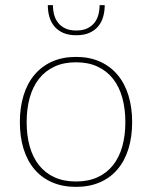

<svg xmlns="http://www.w3.org/2000/svg" viewBox="-20 -723 594 749"><path d="M57.5 0ZM276.5 -501Q329 -501 369.8 -482.8Q410.5 -464.5 438.5 -431.2Q466.5 -398 481 -351Q495.5 -304 495.5 -246.5Q495.5 -189 481 -142.2Q466.5 -95.5 438.5 -62.5Q410.5 -29.5 369.8 -11.8Q329 6 276.5 6Q224 6 183.2 -11.8Q142.5 -29.5 114.5 -62.5Q86.5 -95.5 72 -142.2Q57.5 -189 57.5 -246.5Q57.5 -304 72 -351Q86.5 -398 114.5 -431.2Q142.5 -464.5 183.2 -482.8Q224 -501 276.5 -501ZM276.5 -15Q324.5 -15 360.5 -31.5Q396.5 -48 420.8 -78.5Q445 -109 457 -151.5Q469 -194 469 -246.5Q469 -299 457 -342Q445 -385 420.8 -415.8Q396.5 -446.5 360.5 -463.2Q324.5 -480 276.5 -480Q228.5 -480 192.5 -463.2Q156.5 -446.5 132.2 -415.8Q108 -385 96 -342Q84 -299 84 -246.5Q84 -194 96 -151.5Q108 -109 132.2 -78.5Q156.5 -48 192.5 -31.5Q228.5 -15 276.5 -15ZM277.5 -585.5Q247.5 -585.5 226.5 -594.8Q205.5 -604 192 -620.2Q178.5 -636.5 172.5 -657.8Q166.5 -679 166.5 -703H186.5Q186.5 -683.5 191.2 -665.5Q196 -647.5 206.8 -634Q217.5 -620.5 234.8 -612.2Q252 -604 277.5 -604Q303 -604 320.2 -612.2Q337.5 -620.5 348.2 -634Q359 -647.5 363.8 -665.5Q368.5 -683.5 368.5 -703H388.5Q388.5 -679 382.5 -657.8Q376.5 -636.5 363 -620.2Q349.5 -604 328.5 -594.8Q307.5 -585.5 277.5 -585.5Z"/></svg>

Font: Lato Thin
Style: Regular
Weight: 200
Designer: Lukasz Dziedzic
Foundry: tyPoland Lukasz Dziedzic
Version: Version 2.007; 2014-02-27